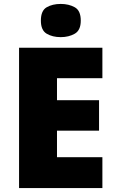

<svg xmlns="http://www.w3.org/2000/svg" viewBox="-20 -957 589 977"><path d="M501 0H77V-714H501V-559H270V-447H484V-292H270V-157H501ZM289 -937Q330 -937 360.5 -920Q391 -903 391 -852Q391 -803 360.5 -785.5Q330 -768 289 -768Q247 -768 217.5 -785.5Q188 -803 188 -852Q188 -903 217.5 -920Q247 -937 289 -937Z"/></svg>

Font: Noto Sans Cham Black
Style: Regular
Weight: 900
Version: Version 2.002